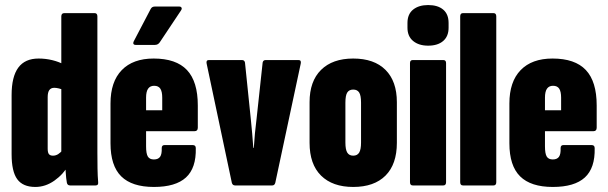

<svg xmlns="http://www.w3.org/2000/svg" viewBox="-20 -735 2409 761"><path d="M120 6Q71 6 48.5 -24.5Q26 -55 26 -124V-358Q26 -431 52.5 -467Q79 -503 133 -503Q161 -503 187.5 -496.5Q214 -490 236 -478V-377Q211 -387 195 -387Q182 -387 175.5 -378Q169 -369 169 -350V-146Q169 -130 174 -124Q179 -118 190 -118Q201 -118 210.5 -124Q220 -130 230 -142L252 -81Q231 -44 195.5 -19Q160 6 120 6ZM258 0Q247 0 245 -11Q242 -27 240.5 -51.5Q239 -76 239 -94L223 -119V-670Q223 -683 235 -683H355Q366 -683 366 -670V-130Q366 -97 366.5 -67Q367 -37 369 -14Q371 0 359 0Z M590 6Q503 6 460.5 -36Q418 -78 418 -167V-325Q418 -411 462.5 -457Q507 -503 589 -503Q678 -503 721 -457.5Q764 -412 764 -317V-229Q764 -215 751 -215H559V-155Q559 -126 566 -114.5Q573 -103 590 -103Q607 -103 614.5 -113.5Q622 -124 621 -148Q621 -160 632 -160H744Q756 -160 756 -148Q758 -69 717 -31.5Q676 6 590 6ZM559 -298H623V-348Q623 -372 615.5 -383.5Q608 -395 591 -395Q575 -395 567 -383.5Q559 -372 559 -348ZM518 -557Q511 -557 509 -561Q507 -565 510 -571L577 -699Q582 -709 593 -709H691Q697 -709 699.5 -704.5Q702 -700 697 -693L613 -567Q606 -557 594 -557Z M912 0Q902 0 899 -10L799 -483Q796 -497 808 -497H939Q949 -497 951 -487L974 -264Q977 -233 979.5 -206.5Q982 -180 984 -149H986Q988 -180 990.5 -207Q993 -234 997 -265L1021 -487Q1023 -497 1033 -497H1163Q1175 -497 1172 -483L1071 -10Q1068 0 1059 0Z M1380 6Q1298 6 1252.5 -39Q1207 -84 1207 -169V-330Q1207 -413 1252.5 -458Q1298 -503 1380 -503Q1463 -503 1508 -458Q1553 -413 1553 -330V-169Q1553 -84 1508 -39Q1463 6 1380 6ZM1380 -118Q1396 -118 1403.5 -130Q1411 -142 1411 -170V-328Q1411 -357 1403.5 -368.5Q1396 -380 1380 -380Q1364 -380 1356.5 -368.5Q1349 -357 1349 -328V-170Q1349 -142 1356.5 -130Q1364 -118 1380 -118Z M1616 0Q1605 0 1605 -13V-485Q1605 -497 1616 -497H1737Q1748 -497 1748 -485V-13Q1748 0 1737 0ZM1677 -554Q1640 -554 1617.5 -572.5Q1595 -591 1595 -625V-644Q1595 -679 1617.5 -697Q1640 -715 1677 -715Q1715 -715 1736.5 -697Q1758 -679 1758 -644V-625Q1758 -591 1736.5 -572.5Q1715 -554 1677 -554Z M1815 0Q1804 0 1804 -13V-670Q1804 -683 1815 -683H1936Q1947 -683 1947 -670V-13Q1947 0 1936 0Z M2171 6Q2084 6 2041.5 -36Q1999 -78 1999 -167V-325Q1999 -411 2043.5 -457Q2088 -503 2170 -503Q2259 -503 2302 -457.5Q2345 -412 2345 -317V-229Q2345 -215 2332 -215H2140V-155Q2140 -126 2147 -114.5Q2154 -103 2171 -103Q2188 -103 2195.5 -113.5Q2203 -124 2202 -148Q2202 -160 2213 -160H2325Q2337 -160 2337 -148Q2339 -69 2298 -31.5Q2257 6 2171 6ZM2140 -298H2204V-348Q2204 -372 2196.5 -383.5Q2189 -395 2172 -395Q2156 -395 2148 -383.5Q2140 -372 2140 -348Z"/></svg>

Font: Sofia Sans Extra Condensed Black
Style: Regular
Weight: 900
Designer: Botio Nikoltchev, Ani Petrova
Foundry: lettersoup
Version: Version 4.101